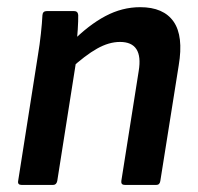

<svg xmlns="http://www.w3.org/2000/svg" viewBox="-20 -523 561 543"><path d="M333.3 0Q321.7 0 323.1 -11.1L372.3 -322.4Q385.8 -404.4 319.4 -404.4Q288.1 -404.4 254.7 -385.6Q221.2 -366.9 176.8 -326.3L182.2 -403.4Q230.3 -452.1 277.9 -477.4Q325.5 -502.7 376.5 -502.7Q442.5 -502.7 471 -461.8Q499.4 -420.9 485.4 -337.9L433.4 -11.1Q431.7 0 422 0ZM41.4 0Q29.3 0 31.3 -11.1L87.3 -367.1Q92.3 -396.5 95.6 -427.4Q99 -458.4 100 -479.9Q100.7 -491.7 112.4 -491.7H189.4Q200.2 -491.7 201.2 -480.5Q201.5 -465.1 199.9 -439.5Q198.3 -413.9 195.6 -393.9L197.1 -361.2L141.9 -11.1Q139.5 0 130.1 0Z"/></svg>

Font: Sofia Sans Semi Condensed
Style: Italic
Weight: 400
Italic angle: -9°
Designer: Botio Nikoltchev, Ani Petrova
Foundry: lettersoup
Version: Version 4.101